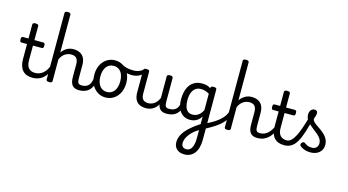

<svg xmlns="http://www.w3.org/2000/svg" viewBox="-141 -1593 4867 2688"><g transform="rotate(15 2292.5 -249.0)"><path d="M313 17Q265 17 229 3Q193 -11 168.5 -39Q144 -67 131.5 -108Q119 -149 119 -203V-420H41Q26 -420 20 -429Q14 -438 14 -460Q14 -483 20 -491.5Q26 -500 41 -500H119V-704Q119 -717 129.5 -723.5Q140 -730 161 -730Q183 -730 194 -723.5Q205 -717 205 -704V-500H331Q346 -500 352.5 -491.5Q359 -483 359 -460Q359 -438 352.5 -429Q346 -420 331 -420H205V-203Q205 -167 213 -140Q221 -113 237 -95Q253 -77 276.5 -67.5Q300 -58 331 -58Q345 -58 352 -46.5Q359 -35 357.5 -20.5Q356 -6 345 5.5Q334 17 313 17Z M313 17Q299 17 292.5 5.5Q286 -6 287.5 -20.5Q289 -35 300 -46.5Q311 -58 332 -58Q365 -58 393.5 -69Q422 -80 445 -99.5Q468 -119 486 -146Q504 -173 516 -204Q522 -219 533 -217.5Q544 -216 552.5 -206.5Q561 -197 558 -186Q543 -138 519.5 -100.5Q496 -63 465.5 -36.5Q435 -10 396.5 3.5Q358 17 313 17Z M989 17Q955 17 930 7.5Q905 -2 889 -21.5Q873 -41 865.5 -70.5Q858 -100 858 -140V-326Q858 -379 834.5 -409Q811 -439 756 -439Q735 -439 713 -433Q691 -427 670 -414Q649 -401 631 -379.5Q613 -358 599 -327V-11Q599 2 588 8.5Q577 15 556 15Q534 15 523.5 8.5Q513 2 513 -11V-975Q513 -988 523.5 -994.5Q534 -1001 556 -1001Q577 -1001 588 -994.5Q599 -988 599 -975V-425Q613 -446 631.5 -463.5Q650 -481 671.5 -493.5Q693 -506 717 -512.5Q741 -519 768 -519Q820 -519 859.5 -500Q899 -481 921.5 -440.5Q944 -400 944 -334V-140Q944 -95 957.5 -76.5Q971 -58 1008 -58Q1022 -58 1029 -46.5Q1036 -35 1034.5 -20.5Q1033 -6 1022 5.5Q1011 17 989 17Z M989 17Q975 17 968.5 5.5Q962 -6 963.5 -20.5Q965 -35 976 -46.5Q987 -58 1008 -58Q1038 -58 1061.5 -66Q1085 -74 1102 -90Q1119 -106 1129.5 -130Q1140 -154 1144 -186Q1146 -201 1159 -205.5Q1172 -210 1184.5 -205.5Q1197 -201 1195 -186Q1191 -133 1174 -94.5Q1157 -56 1130 -31.5Q1103 -7 1067.5 5Q1032 17 989 17Z M1372 19Q1305 19 1252.5 -16Q1200 -51 1170 -111.5Q1140 -172 1140 -250Q1140 -309 1157 -358Q1174 -407 1205.5 -443Q1237 -479 1279 -499Q1321 -519 1372 -519Q1439 -519 1491 -484.5Q1543 -450 1573 -389Q1603 -328 1603 -250Q1603 -203 1592 -162Q1581 -121 1560.5 -88Q1540 -55 1511.5 -31Q1483 -7 1447.5 6Q1412 19 1372 19ZM1372 -61Q1405 -61 1431.5 -74Q1458 -87 1476.5 -112Q1495 -137 1505 -172Q1515 -207 1515 -250Q1515 -308 1498 -350.5Q1481 -393 1449 -416Q1417 -439 1372 -439Q1339 -439 1312 -426Q1285 -413 1266.5 -388Q1248 -363 1238 -328.5Q1228 -294 1228 -250Q1228 -192 1245.5 -149.5Q1263 -107 1295 -84Q1327 -61 1372 -61Z M1646 -379Q1597 -379 1553 -392.5Q1509 -406 1446 -440Q1433 -447 1431 -458.5Q1429 -470 1434 -480Q1439 -490 1449 -495Q1459 -500 1470 -494Q1514 -469 1554 -458.5Q1594 -448 1649 -448Q1680 -448 1707.5 -454.5Q1735 -461 1757 -473.5Q1779 -486 1795 -503Q1802 -511 1811 -507.5Q1820 -504 1827 -494.5Q1834 -485 1834.5 -473.5Q1835 -462 1825 -454Q1794 -427 1766 -410.5Q1738 -394 1709 -386.5Q1680 -379 1646 -379Z M1959 17Q1901 17 1862 -3.5Q1823 -24 1803.5 -64.5Q1784 -105 1784 -166V-489Q1784 -502 1794.5 -508.5Q1805 -515 1826 -515Q1848 -515 1859 -508.5Q1870 -502 1870 -489V-166Q1870 -131 1881 -107Q1892 -83 1914.5 -71Q1937 -59 1970 -59Q1998 -59 2022 -68Q2046 -77 2065.5 -92.5Q2085 -108 2100 -130Q2115 -152 2125 -177V-489Q2125 -502 2135.5 -508.5Q2146 -515 2168 -515Q2189 -515 2200 -508.5Q2211 -502 2211 -489V-140Q2211 -95 2224.5 -76.5Q2238 -58 2275 -58Q2289 -58 2296 -46.5Q2303 -35 2301.5 -20.5Q2300 -6 2289 5.5Q2278 17 2256 17Q2230 17 2209.5 11.5Q2189 6 2173.5 -5.5Q2158 -17 2147.5 -34Q2137 -51 2132 -74L2130 -84Q2116 -60 2098.5 -41.5Q2081 -23 2059.5 -10Q2038 3 2013 10Q1988 17 1959 17Z M2261 17Q2247 17 2240.5 5.5Q2234 -6 2235.5 -20.5Q2237 -35 2248 -46.5Q2259 -58 2280 -58Q2310 -58 2333.5 -66Q2357 -74 2374 -90Q2391 -106 2401.5 -130Q2412 -154 2416 -186Q2418 -201 2431 -205.5Q2444 -210 2456.5 -205.5Q2469 -201 2467 -186Q2463 -133 2446 -94.5Q2429 -56 2402 -31.5Q2375 -7 2339.5 5Q2304 17 2261 17Z M2645 503Q2576 503 2534.5 466Q2493 429 2493 363Q2493 331 2503 299Q2513 267 2533 235Q2553 203 2584 171Q2615 139 2655 107Q2672 93 2689 80.5Q2706 68 2723 56.5Q2740 45 2757 34V-76Q2734 -39 2706.5 -19.5Q2679 0 2651.5 7.5Q2624 15 2597 15Q2540 15 2496 -12.5Q2452 -40 2427 -96Q2402 -152 2402 -237Q2402 -289 2412 -333Q2422 -377 2440.5 -412Q2459 -447 2486.5 -471Q2514 -495 2549 -508Q2584 -521 2626 -521Q2654 -521 2674 -518.5Q2694 -516 2713.5 -509Q2733 -502 2757 -486V-491Q2757 -504 2767.5 -510.5Q2778 -517 2800 -517Q2821 -517 2832 -510.5Q2843 -504 2843 -491V241Q2843 303 2829 352.5Q2815 402 2789 435Q2763 468 2726.5 485.5Q2690 503 2645 503ZM2653 426Q2686 426 2709 404.5Q2732 383 2744.5 341.5Q2757 300 2757 239V121Q2743 129 2731 137Q2719 145 2708 153Q2697 161 2686 170Q2660 194 2641 217Q2622 240 2608.5 263Q2595 286 2588.5 309Q2582 332 2582 355Q2582 378 2590 393.5Q2598 409 2614 417.5Q2630 426 2653 426ZM2610 -65Q2639 -65 2665.5 -75Q2692 -85 2715.5 -108Q2739 -131 2757 -168V-406Q2726 -425 2696 -433.5Q2666 -442 2635 -442Q2609 -442 2586.5 -434Q2564 -426 2546.5 -410Q2529 -394 2516.5 -370Q2504 -346 2497.5 -314Q2491 -282 2491 -241Q2491 -186 2504 -146.5Q2517 -107 2543.5 -86Q2570 -65 2610 -65Z M2824 84Q2817 88 2810.5 79.5Q2804 71 2801 57Q2798 43 2799.5 30Q2801 17 2809 13Q2863 -12 2905.5 -36.5Q2948 -61 2980 -85.5Q3012 -110 3035.5 -134.5Q3059 -159 3074 -183.5Q3089 -208 3098 -233Q3105 -250 3117.5 -253.5Q3130 -257 3139.5 -248Q3149 -239 3143 -217Q3133 -182 3116.5 -150.5Q3100 -119 3075 -90Q3050 -61 3014.5 -33Q2979 -5 2932 24Q2885 53 2824 84Z M3572 17Q3538 17 3513 7.5Q3488 -2 3472 -21.5Q3456 -41 3448.5 -70.5Q3441 -100 3441 -140V-326Q3441 -379 3417.5 -409Q3394 -439 3339 -439Q3318 -439 3296 -433Q3274 -427 3253 -414Q3232 -401 3214 -379.5Q3196 -358 3182 -327V-11Q3182 2 3171 8.5Q3160 15 3139 15Q3117 15 3106.5 8.5Q3096 2 3096 -11V-975Q3096 -988 3106.5 -994.5Q3117 -1001 3139 -1001Q3160 -1001 3171 -994.5Q3182 -988 3182 -975V-425Q3196 -446 3214.5 -463.5Q3233 -481 3254.5 -493.5Q3276 -506 3300 -512.5Q3324 -519 3351 -519Q3403 -519 3442.5 -500Q3482 -481 3504.5 -440.5Q3527 -400 3527 -334V-140Q3527 -95 3540.5 -76.5Q3554 -58 3591 -58Q3605 -58 3612 -46.5Q3619 -35 3617.5 -20.5Q3616 -6 3605 5.5Q3594 17 3572 17Z M3572 17Q3558 17 3551.5 5.5Q3545 -6 3546.5 -20.5Q3548 -35 3559 -46.5Q3570 -58 3591 -58Q3625 -58 3653.5 -70Q3682 -82 3705 -103Q3728 -124 3746.5 -153Q3765 -182 3778 -216Q3784 -231 3796 -229.5Q3808 -228 3816.5 -219Q3825 -210 3822 -199Q3806 -148 3782 -108Q3758 -68 3726.5 -40Q3695 -12 3656.5 2.5Q3618 17 3572 17Z M3960 17Q3912 17 3876 3Q3840 -11 3815.5 -39Q3791 -67 3778.5 -108Q3766 -149 3766 -203V-420H3688Q3673 -420 3667 -429Q3661 -438 3661 -460Q3661 -483 3667 -491.5Q3673 -500 3688 -500H3766V-704Q3766 -717 3776.5 -723.5Q3787 -730 3808 -730Q3830 -730 3841 -723.5Q3852 -717 3852 -704V-500H3978Q3993 -500 3999.5 -491.5Q4006 -483 4006 -460Q4006 -438 3999.5 -429Q3993 -420 3978 -420H3852V-203Q3852 -167 3860 -140Q3868 -113 3884 -95Q3900 -77 3923.5 -67.5Q3947 -58 3978 -58Q3992 -58 3999 -46.5Q4006 -35 4004.5 -20.5Q4003 -6 3992 5.5Q3981 17 3960 17Z M3960 17Q3941 17 3934.5 5.5Q3928 -6 3932 -20.5Q3936 -35 3948 -46.5Q3960 -58 3979 -58Q4012 -58 4042 -85.5Q4072 -113 4099.5 -166.5Q4127 -220 4154 -299.5Q4181 -379 4209 -483Q4214 -498 4228.5 -499.5Q4243 -501 4255.5 -493Q4268 -485 4264 -469Q4234 -338 4204.5 -245.5Q4175 -153 4141 -95Q4107 -37 4063 -10Q4019 17 3960 17Z M4340 19Q4294 19 4254 5Q4214 -9 4186 -36Q4179 -44 4179.5 -56Q4180 -68 4194 -81Q4205 -92 4214 -94.5Q4223 -97 4234 -89Q4260 -70 4284.5 -60Q4309 -50 4346 -50Q4386 -50 4409.5 -73.5Q4433 -97 4433 -135Q4433 -171 4414.5 -200Q4396 -229 4366.5 -254.5Q4337 -280 4304 -304.5Q4271 -329 4241.5 -356Q4212 -383 4193.5 -415.5Q4175 -448 4175 -488Q4175 -526 4195 -550.5Q4215 -575 4246 -575Q4267 -575 4279 -564.5Q4291 -554 4291 -535Q4291 -519 4285.5 -497.5Q4280 -476 4269 -450Q4269 -428 4287 -408.5Q4305 -389 4333.5 -369.5Q4362 -350 4393.5 -328Q4425 -306 4453.5 -278.5Q4482 -251 4500 -215.5Q4518 -180 4518 -133Q4518 -66 4469.5 -23.5Q4421 19 4340 19Z"/></g></svg>

Font: Playwrite PL
Style: Regular
Weight: 400
Designer: Veronika Burian, José Scaglione
Foundry: TypeTogether
Version: Version 1.002